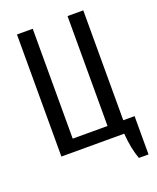

<svg xmlns="http://www.w3.org/2000/svg" viewBox="-155 -792 849 1035"><g transform="rotate(-20 270.0 -275.0)"><path d="M69.8 0V-700.2H160.2V-69.8H359.9V-700.2H450.2V-69.8H515.1V149.9H460Q437 89.8 430.2 0Z"/></g></svg>

Font: 
Style: .
Weight: 400
Designer: Jovanny Lemonad
Foundry: Jovanny Lemonad
Version: Version 1.002